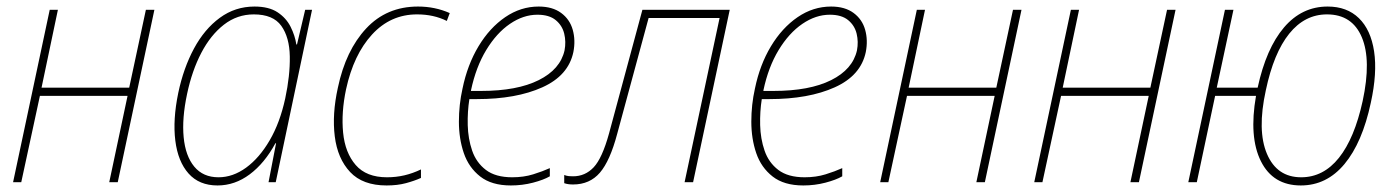

<svg xmlns="http://www.w3.org/2000/svg" viewBox="-20 -557 4268 587"><path d="M20 0 132 -527H157L107 -289H375L426 -527H452L340 0H314L370 -264H102L45 0Z M645 10Q589 10 556.5 -26.5Q524 -63 516 -127Q508 -191 525 -273Q541 -349 573 -408.5Q605 -468 652 -502.5Q699 -537 758 -537Q802 -537 828.5 -519.5Q855 -502 868.5 -475Q882 -448 886 -421H888L913 -527H934L823 0H801L824 -119H822Q789 -58 743.5 -24Q698 10 645 10ZM648 -15Q692 -15 732.5 -44.5Q773 -74 804.5 -128Q836 -182 852 -256Q867 -326 866 -384.5Q865 -443 840 -478Q815 -513 756 -513Q705 -513 664.5 -481.5Q624 -450 595.5 -395.5Q567 -341 552 -270Q536 -195 541.5 -137.5Q547 -80 574 -47.5Q601 -15 648 -15Z M1162 10Q1089 10 1050.5 -31Q1012 -72 1003.5 -140Q995 -208 1013 -289Q1037 -403 1099.5 -470Q1162 -537 1258 -537Q1310 -537 1355 -517L1346 -493Q1306 -513 1255 -513Q1174 -513 1117.5 -451.5Q1061 -390 1038 -284Q1023 -213 1029 -151.5Q1035 -90 1067.5 -52.5Q1100 -15 1163 -15Q1191 -15 1216.5 -21Q1242 -27 1267 -39V-13Q1247 -4 1221 3Q1195 10 1162 10Z M1542 10Q1483 10 1448 -17.5Q1413 -45 1398 -89Q1383 -133 1383 -185Q1383 -237 1394 -286Q1409 -359 1443 -415.5Q1477 -472 1524.5 -504.5Q1572 -537 1627 -537Q1669 -537 1695.5 -517.5Q1722 -498 1731 -466Q1740 -434 1733 -398Q1718 -326 1638 -290Q1558 -254 1438 -254H1415Q1409 -216 1410 -174.5Q1411 -133 1423.5 -96.5Q1436 -60 1465.5 -37.5Q1495 -15 1546 -15Q1581 -15 1610 -24Q1639 -33 1661 -43V-18Q1642 -7 1609.5 1.5Q1577 10 1542 10ZM1623 -512Q1580 -512 1539 -484Q1498 -456 1466.5 -404Q1435 -352 1420 -281V-279H1451Q1561 -279 1627 -312Q1693 -345 1706 -403Q1711 -429 1705 -454Q1699 -479 1679 -495.5Q1659 -512 1623 -512Z M1732 7Q1716 7 1705 3V-22Q1713 -19 1719.5 -18.5Q1726 -18 1732 -18Q1769 -18 1795 -45.5Q1821 -73 1842 -149L1944 -527H2211L2099 0H2073L2180 -502H1963L1867 -148Q1845 -65 1814 -29Q1783 7 1732 7Z M2436 10Q2377 10 2342 -17.5Q2307 -45 2292 -89Q2277 -133 2277 -185Q2277 -237 2288 -286Q2303 -359 2337 -415.5Q2371 -472 2418.5 -504.5Q2466 -537 2521 -537Q2563 -537 2589.5 -517.5Q2616 -498 2625 -466Q2634 -434 2627 -398Q2612 -326 2532 -290Q2452 -254 2332 -254H2309Q2303 -216 2304 -174.5Q2305 -133 2317.5 -96.5Q2330 -60 2359.5 -37.5Q2389 -15 2440 -15Q2475 -15 2504 -24Q2533 -33 2555 -43V-18Q2536 -7 2503.5 1.5Q2471 10 2436 10ZM2517 -512Q2474 -512 2433 -484Q2392 -456 2360.5 -404Q2329 -352 2314 -281V-279H2345Q2455 -279 2521 -312Q2587 -345 2600 -403Q2605 -429 2599 -454Q2593 -479 2573 -495.5Q2553 -512 2517 -512Z M2671 0 2783 -527H2808L2758 -289H3026L3077 -527H3103L2991 0H2965L3021 -264H2753L2696 0Z M3142 0 3254 -527H3279L3229 -289H3497L3548 -527H3574L3462 0H3436L3492 -264H3224L3167 0Z M3613 0 3725 -527H3751L3700 -289H3825Q3851 -409 3905.5 -473Q3960 -537 4039 -537Q4098 -537 4134.5 -501.5Q4171 -466 4181 -400Q4191 -334 4171 -243Q4145 -121 4090.5 -55.5Q4036 10 3957 10Q3872 10 3835 -64Q3798 -138 3820 -264H3695L3639 0ZM3958 -15Q4026 -15 4073.5 -74.5Q4121 -134 4146 -248Q4173 -373 4143.5 -443Q4114 -513 4037 -513Q3969 -513 3921.5 -454Q3874 -395 3850 -281Q3823 -158 3853.5 -86.5Q3884 -15 3958 -15Z"/></svg>

Font: Noto Sans SemiCondensed Thin
Style: Italic
Weight: 100
Width: 4
Italic angle: -12°
Designer: Monotype Design Team
Foundry: Monotype Imaging Inc.
Version: Version 2.013; ttfautohint (v1.8.4.7-5d5b)